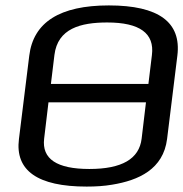

<svg xmlns="http://www.w3.org/2000/svg" viewBox="-20 -679 677 709"><path d="M635 -474C650 -597 566 -659 382 -659C201 -659 103 -597 88 -473L50 -166C35 -49 119 10 300 10C334 10 365 8 394 3C492 -13 583 -54 597 -166ZM503 -167C494 -92 430 -55 310 -55C190 -55 134 -92 143 -167L159 -301H519ZM376 -596C496 -596 551 -556 541 -476L528 -369H168L181 -476C193 -574 278 -596 376 -596Z"/></svg>

Font: Gamestation Display
Style: Italic
Weight: 400
Designer: Jonas Hecksher
Foundry: Jonas Hecksher, Playtypeª, e-types AS
Version: Version 1.003